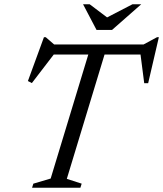

<svg xmlns="http://www.w3.org/2000/svg" viewBox="-20 -878 763 898"><path d="M675.5 -623H184L239.5 -633.5L129 -489.5L110.5 -499L185.5 -704H194L242.5 -662L209.5 -670H679L636.5 -662L714.5 -704H723L673 -489H654.5L636 -632.5ZM398 -639.5H474L292.5 -41.5L362 -19L356 0H130L136 -19L217 -43ZM640.5 -858 504 -738H431.5L368.5 -858H399.5L485.5 -793H474L599.5 -858Z"/></svg>

Font: Newsreader 18pt
Style: Italic
Weight: 400
Italic angle: -17°
Version: Version 1.003